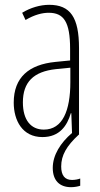

<svg xmlns="http://www.w3.org/2000/svg" viewBox="-20 -559 416 797"><path d="M234 132C234 86 256 47 307 0H308V-359C308 -487 272 -539 184 -539C147 -539 106 -527 72 -506L86 -476C123 -498 156 -506 182 -506C245 -506 271 -468 271 -356V-308L210 -302C100 -291 37 -238 37 -133C37 -59 73 10 156 10C228 10 259 -38 274 -89H276L279 -7C231 34 199 85 199 138C199 190 227 218 275 218C290 218 304 215 313 212V182C306 185 292 188 279 188C249 188 234 169 234 132ZM212 -272 272 -278V-218C272 -100 240 -21 162 -21C108 -21 75 -61 75 -134C75 -218 119 -262 212 -272Z"/></svg>

Font: Noto Sans Armenian ExtraCondensed ExtraLight
Style: Regular
Weight: 200
Width: 2
Designer: Monotype Design Team
Foundry: Monotype Imaging Inc.
Version: Version 2.008